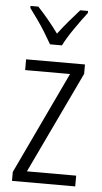

<svg xmlns="http://www.w3.org/2000/svg" viewBox="-54 -800 444 835"><g transform="rotate(5 167.5 -382.5)"><path d="M307 0H31V-39L242 -485H46V-532H303V-491L92 -47H307ZM144 -606Q131 -629 114 -656.5Q97 -684 78.5 -710Q60 -736 45 -756V-765H79Q100 -743 124.5 -713.5Q149 -684 170 -655Q193 -685 214.5 -710.5Q236 -736 262 -765H296V-756Q272 -725 242.5 -682.5Q213 -640 196 -606Z"/></g></svg>

Font: Noto Sans Telugu Condensed Light
Style: Regular
Weight: 300
Width: 3
Designer: Jelle Bosma - Monotype Design Team
Foundry: Monotype Imaging Inc.
Version: Version 2.005; ttfautohint (v1.8.4.7-5d5b)